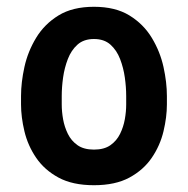

<svg xmlns="http://www.w3.org/2000/svg" viewBox="-20 -533 554 566"><path d="M472 -225Q472 -188 462 -146Q452 -104 427.5 -68Q403 -32 361.5 -9.5Q320 13 257 13Q194 13 152.5 -9.5Q111 -32 86.5 -68Q62 -104 52 -146Q42 -188 42 -225V-250Q42 -290 52 -335.5Q62 -381 86.5 -421.5Q111 -462 152.5 -487.5Q194 -513 257 -513Q320 -513 361.5 -487.5Q403 -462 427.5 -421.5Q452 -381 462 -335.5Q472 -290 472 -250ZM352 -250Q352 -276 348 -304.5Q344 -333 334 -359Q324 -385 305.5 -401.5Q287 -418 257 -418Q227 -418 208.5 -401.5Q190 -385 180 -359Q170 -333 166 -304.5Q162 -276 162 -250V-225Q162 -204 166 -181.5Q170 -159 180 -138.5Q190 -118 208.5 -105Q227 -92 257 -92Q287 -92 305.5 -105Q324 -118 334 -138.5Q344 -159 348 -181.5Q352 -204 352 -225Z"/></svg>

Font: Winky Sans Medium
Style: Regular
Weight: 500
Designer: Simon Atzbach
Foundry: typofactur
Version: Version 1.205